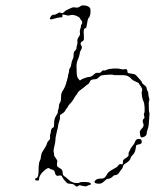

<svg xmlns="http://www.w3.org/2000/svg" viewBox="-20 -697 587 717"><path d="M505 -177Q507 -177 508.5 -172.5Q510 -168 509 -164Q508 -159 495 -157Q489 -156 488.5 -153.5Q488 -151 486 -139Q484 -127 476.5 -119.5Q469 -112 468 -107Q466 -97 448 -86Q440 -81 439 -75Q438 -69 435 -66Q432 -63 428 -57Q420 -43 411 -43Q405 -43 401 -38Q392 -29 382 -29Q378 -29 369 -20Q360 -11 351 -11Q342 -11 337.5 -12.5Q333 -14 333 -17.5Q333 -21 338 -25Q344 -30 355.5 -30Q367 -30 371.5 -34.5Q376 -39 380.5 -47.5Q385 -56 401.5 -64.5Q418 -73 421 -78Q424 -85 432 -84L438 -83L439 -91Q439 -96 439.5 -97.5Q440 -99 441.5 -100.5Q443 -102 447 -105Q454 -109 456.5 -111.5Q459 -114 460 -116Q461 -118 460 -122Q460 -128 462.5 -131.5Q465 -135 466.5 -139Q468 -143 471 -147Q482 -160 484 -167Q485 -171 489 -175Q493 -179 498 -178Q503 -177 505 -177ZM279 -673Q286 -679 300 -676Q314 -673 317 -665Q319 -658 317.5 -646.5Q316 -635 311 -630Q307 -625 304 -603Q303 -593 300 -592Q296 -591 295 -590Q294 -589 293 -583.5Q292 -578 293 -568Q294 -552 293 -548.5Q292 -545 285 -541Q278 -536 283 -528Q289 -520 282 -510Q279 -506 277.5 -496.5Q276 -487 272 -477Q264 -462 266 -440Q266 -436 266.5 -423.5Q267 -411 271 -405Q276 -398 277.5 -397Q279 -396 281 -398Q284 -401 295 -405Q306 -409 309 -409Q322 -409 333 -421Q338 -426 346.5 -425Q355 -424 359 -429.5Q363 -435 368 -434Q373 -433 379 -436.5Q385 -440 403.5 -441Q422 -442 431 -439Q439 -437 445.5 -438.5Q452 -440 454 -437Q456 -434 456 -429Q456 -425 459 -424Q462 -423 476 -421Q485 -420 489.5 -414.5Q494 -409 502 -400.5Q510 -392 510 -389Q510 -386 518 -380Q528 -373 528 -366Q528 -362 531 -357.5Q534 -353 534 -346Q534 -339 536.5 -332Q539 -325 537 -321Q535 -317 535.5 -309Q536 -301 536 -290Q536 -279 537.5 -277Q539 -275 537.5 -259.5Q536 -244 535.5 -233.5Q535 -223 531.5 -214.5Q528 -206 528 -200Q528 -189 515 -185Q509 -183 506.5 -185Q504 -187 503 -195Q500 -209 508 -215Q520 -227 515 -236Q510 -248 517 -254Q521 -257 518.5 -263.5Q516 -270 518.5 -274.5Q521 -279 520 -296.5Q519 -314 515 -320Q512 -326 510 -339.5Q508 -353 510 -356Q514 -364 504 -377Q501 -380 499.5 -384Q498 -388 486.5 -392.5Q475 -397 469 -404Q462 -412 453 -414.5Q444 -417 423.5 -416.5Q403 -416 402.5 -417.5Q402 -419 384 -418Q366 -417 360 -415.5Q354 -414 348 -407.5Q342 -401 334 -401Q318 -401 315 -391Q313 -385 308.5 -382.5Q304 -380 298 -374.5Q292 -369 282.5 -362.5Q273 -356 270.5 -351Q268 -346 264.5 -342Q261 -338 255.5 -328Q250 -318 242 -310Q234 -302 234 -300Q234 -298 230 -293.5Q226 -289 223 -283Q220 -277 211 -272Q205 -268 204 -266.5Q203 -265 204 -260Q205 -255 201.5 -245.5Q198 -236 197 -227Q196 -218 193 -209Q187 -185 187 -174Q187 -167 183 -151Q179 -135 180.5 -129.5Q182 -124 182 -119Q182 -114 188.5 -106Q195 -98 194 -94Q192 -83 193 -78.5Q194 -74 200 -71Q206 -68 210 -64Q214 -60 214 -51.5Q214 -43 219.5 -39.5Q225 -36 234.5 -27.5Q244 -19 245.5 -19Q247 -19 251 -16.5Q255 -14 264.5 -13.5Q274 -13 277 -15Q281 -18 296 -17.5Q311 -17 315 -15Q325 -9 314 -6Q308 -5 305 -2.5Q302 0 292 -2Q282 -4 279 -5Q276 -6 274 -4Q267 4 258 -6Q254 -10 245 -10.5Q236 -11 233 -12Q230 -13 221.5 -23Q213 -33 212 -37Q210 -44 200 -41Q189 -38 186 -49Q184 -63 173 -64Q167 -65 165 -68Q160 -73 145 -60Q126 -43 126 -29Q126 -25 125 -24Q124 -23 120 -23Q114 -22 112 -25Q109 -31 116 -32Q124 -34 124 -59Q124 -92 130 -99Q132 -103 133 -113Q134 -123 139 -131Q155 -155 156 -163Q157 -168 162.5 -172.5Q168 -177 167 -185Q166 -193 168 -197Q170 -201 170 -207Q171 -218 179 -221Q182 -222 182 -232Q181 -254 191 -267Q197 -276 196 -279.5Q195 -283 197.5 -287.5Q200 -292 200 -300Q200 -308 204 -313.5Q208 -319 208 -334Q208 -349 213 -356Q224 -372 229 -393Q231 -402 232.5 -406Q234 -410 234 -413.5Q234 -417 236 -422.5Q238 -428 238 -433.5Q238 -439 241.5 -443.5Q245 -448 246.5 -459Q248 -470 251.5 -476Q255 -482 255 -493Q255 -504 260 -507.5Q265 -511 265.5 -517.5Q266 -524 268 -529.5Q270 -535 269 -543Q268 -551 274 -559Q280 -567 278.5 -574.5Q277 -582 279.5 -588Q282 -594 282 -598Q282 -602 284 -605Q291 -614 283 -622Q280 -625 278 -629.5Q276 -634 263.5 -638.5Q251 -643 243.5 -640.5Q236 -638 231 -639.5Q226 -641 220 -642L213 -643V-637Q213 -633 212 -632.5Q211 -632 205 -632Q198 -632 185 -628Q159 -619 169 -634Q170 -636 171 -637Q176 -643 181 -642Q186 -641 193 -646Q200 -650 201.5 -650.5Q203 -651 208 -648.5Q213 -646 219 -652Q225 -658 232 -661Q239 -664 246.5 -667.5Q254 -671 261 -669Q272 -667 279 -673Z"/></svg>

Font: TT2020 Style D
Style: Italic
Weight: 400
Italic angle: -15°
Version: Version 0.2.000